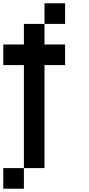

<svg xmlns="http://www.w3.org/2000/svg" viewBox="-20 -895 540 1165"><path d="M0 250V125H125V250ZM0 -500V-625H125V-750H250V-625H375V-500H250V125H125V-500ZM250 -750V-875H375V-750Z"/></svg>

Font: Galmuri7 Regular
Style: Regular
Weight: 400
Designer: Lee Minseo (quiple)
Version: Version 2.399;hotconv 1.1.1;makeotfexe 2.6.0 DEVELOPMENT